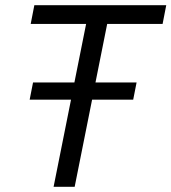

<svg xmlns="http://www.w3.org/2000/svg" viewBox="-20 -718 659 738"><path d="M492 -335H334L267 0H186L253 -335H94L107 -401H266L311 -626H98L112 -698H619L605 -626H392L347 -401H505Z"/></svg>

Font: Aneliza
Style: Italic
Weight: 400
Italic angle: -11.31°
Designer: Mike Abbink, Paul van der Laan, Pieter van Rosmalen
Foundry: Bold Monday
Version: Version 3.0